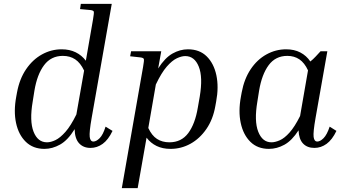

<svg xmlns="http://www.w3.org/2000/svg" viewBox="-20 -760 1783 993"><path d="M448 5Q411 5 389 -19Q367 -43 366 -92Q331 -35 291 -12.5Q251 10 210 10Q151 10 113.5 -26.5Q76 -63 63 -124Q50 -185 64 -260L68 -282Q81 -352 115 -402Q149 -452 197 -478.5Q245 -505 299 -505Q340 -505 371.5 -489.5Q403 -474 424 -446L461 -659Q467 -694 465 -700Q463 -706 448 -708L394 -713L398 -740H558L454 -150Q441 -76 444 -52Q447 -28 463 -28Q478 -28 495.5 -45.5Q513 -63 526 -105L562 -83Q540 -37 511 -16Q482 5 448 5ZM149 -234Q132 -134 153.5 -79Q175 -24 223 -24Q243 -24 267 -35.5Q291 -47 318.5 -78Q346 -109 375 -168L415 -395Q396 -435 369 -453Q342 -471 305 -471Q244 -471 208 -423Q172 -375 158 -291Z M862 10Q821 10 790 -5Q759 -20 738 -48L692 213H610L720 -414Q726 -448 724 -454.5Q722 -461 707 -463L653 -469L658 -495H814L798 -406Q833 -461 872 -483Q911 -505 952 -505Q1012 -505 1049 -468.5Q1086 -432 1099 -371Q1112 -310 1098 -235L1094 -213Q1082 -143 1047.5 -93Q1013 -43 965 -16.5Q917 10 862 10ZM938 -470Q919 -470 894.5 -458.5Q870 -447 842.5 -415.5Q815 -384 786 -323L747 -98Q765 -59 792 -41.5Q819 -24 856 -24Q918 -24 953.5 -71.5Q989 -119 1003 -203L1013 -260Q1030 -361 1008 -415.5Q986 -470 938 -470Z M1606 5Q1569 5 1547.5 -17.5Q1526 -40 1524 -86Q1490 -33 1451 -11.5Q1412 10 1371 10Q1312 10 1275 -26.5Q1238 -63 1225 -124Q1212 -185 1226 -260L1230 -282Q1243 -352 1276.5 -402Q1310 -452 1358 -478.5Q1406 -505 1460 -505Q1502 -505 1533.5 -488.5Q1565 -472 1585 -442Q1599 -453 1612 -467Q1625 -481 1638 -495H1673L1612 -150Q1599 -76 1602 -52Q1605 -28 1621 -28Q1636 -28 1653.5 -45.5Q1671 -63 1685 -105L1720 -83Q1698 -37 1669 -16Q1640 5 1606 5ZM1311 -234Q1294 -134 1315.5 -79Q1337 -24 1384 -24Q1403 -24 1427 -34.5Q1451 -45 1477.5 -74.5Q1504 -104 1532 -160L1573 -396Q1555 -435 1528.5 -453Q1502 -471 1466 -471Q1405 -471 1369.5 -423Q1334 -375 1320 -291Z"/></svg>

Font: Inria Serif
Style: Italic
Weight: 400
Italic angle: -10°
Designer: Black Foundry Team
Foundry: Black Foundry
Version: Version 1.000; ttfautohint (v1.8.3)